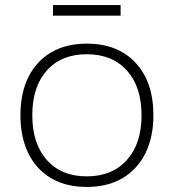

<svg xmlns="http://www.w3.org/2000/svg" viewBox="-20 -729 690 761"><path d="M324 12Q242 12 183 -22.5Q124 -57 92.5 -121Q61 -185 61 -272Q61 -360 92.5 -423.5Q124 -487 183 -521.5Q242 -556 324 -556Q447 -556 517.5 -480Q588 -404 588 -272Q588 -185 556 -121Q524 -57 465 -22.5Q406 12 324 12ZM324 -30Q425 -30 483 -95Q541 -160 541 -272Q541 -385 483 -449.5Q425 -514 324 -514Q223 -514 165.5 -449.5Q108 -385 108 -272Q108 -160 165.5 -95Q223 -30 324 -30ZM190 -667V-709H458V-667Z"/></svg>

Font: Azeret Mono Thin Thin
Style: Regular
Weight: 250
Version: Version 1.002